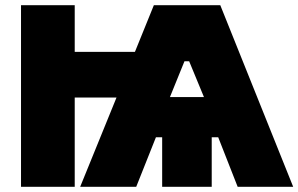

<svg xmlns="http://www.w3.org/2000/svg" viewBox="-20 -720 1150 740"><path d="M289 0H505L581 -191H605V0H796V-191H821L896 0H1110L829 -700H573L500 -520H268V-700H61V0H268V-344H429ZM635 -346 691 -484H709L766 -346Z"/></svg>

Font: Fixel Display Black
Style: Regular
Weight: 900
Designer: AlfaBravo + MacPaw
Foundry: Kyrylo Tkachov, Marchela Mozhyna, Serhii Makarenko, Maria Weinstein, Zakhar Kryvoshyya
Version: Version 1.211